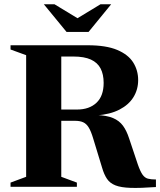

<svg xmlns="http://www.w3.org/2000/svg" viewBox="-20 -904 774 929"><path d="M352.5 -374Q412 -374 446.8 -406.8Q481.5 -439.5 481.5 -503Q481.5 -544 466.8 -572.5Q452 -601 419.8 -615.8Q387.5 -630.5 335 -630.5H139L172 -685H404.5Q493.5 -685 547 -662.5Q600.5 -640 624.5 -601.8Q648.5 -563.5 648.5 -516.5Q648.5 -471 625.8 -434Q603 -397 558.2 -373.8Q513.5 -350.5 446.5 -345.5V-347.5Q497 -345.5 527 -332.8Q557 -320 574.8 -296Q592.5 -272 604.5 -235L647 -108Q658.5 -75 669.5 -59.2Q680.5 -43.5 695.8 -39.5Q711 -35.5 734.5 -35.5V1Q659 6.5 612.2 5Q565.5 3.5 538.8 -7Q512 -17.5 497.8 -38.5Q483.5 -59.5 474 -92.5L431 -233.5Q420.5 -269 409.2 -287.2Q398 -305.5 382.2 -312.5Q366.5 -319.5 342 -319.5H166.5L133 -374ZM276.5 -685V-48.5L352 -20.5V0H31V-20.5L106.5 -48.5V-637L31 -664.5V-685ZM372 -805.5H338L466.5 -883.5H518L408.5 -749.5H302L192 -883.5H243.5Z"/></svg>

Font: Newsreader 36pt
Style: Bold
Weight: 700
Designer: Hugues Gentile
Foundry: Production Type
Version: Version 1.003